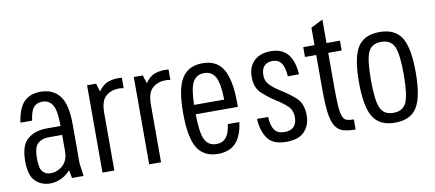

<svg xmlns="http://www.w3.org/2000/svg" viewBox="-64 -920 2641 1166"><g transform="rotate(-10 1256.0 -337.0)"><path d="M198.8 -323Q130.2 -323 84 -285.9Q37.8 -248.8 37.8 -147Q37.8 -61 74.7 -25.5Q111.6 10 166 10Q198.2 10 230.8 -4.7Q263.4 -19.4 290.8 -49L300.2 0H371.4L360.8 -81V-323ZM50.4 -385H122.2Q129.6 -443 148.6 -465.3Q167.6 -487.6 202.2 -487.6Q244.6 -487.6 265.7 -452.4Q286.8 -417.2 286.8 -321H360.8Q360.8 -444 319.7 -496.4Q278.6 -548.8 202.8 -548.8Q136.2 -548.8 99.4 -510.6Q62.6 -472.4 50.4 -385ZM111.2 -150.4Q111.2 -226.4 138.3 -247.2Q165.4 -268 199.8 -268H286.8V-168.4Q286.8 -110.8 253.5 -80.8Q220.2 -50.8 178.2 -50.8Q147.8 -50.8 129.5 -71.7Q111.2 -92.6 111.2 -150.4Z M488.2 0H561.4V-355Q561.4 -430.8 595.1 -458.3Q628.8 -485.8 674.2 -485.8Q681.6 -485.8 689.1 -485Q696.6 -484.2 704 -482.4V-546.8Q660.4 -552 622.6 -539.4Q584.8 -526.8 559.4 -487.4L543.8 -538.6H488.2Z M776.2 0H849.4V-355Q849.4 -430.8 883.1 -458.3Q916.8 -485.8 962.2 -485.8Q969.6 -485.8 977.1 -485Q984.6 -484.2 992 -482.4V-546.8Q948.4 -552 910.6 -539.4Q872.8 -526.8 847.4 -487.4L831.8 -538.6H776.2Z M1201.6 -50.6Q1150.8 -50.6 1129.6 -93.5Q1108.4 -136.4 1107.2 -250.4H1367.2V-273.6Q1367.2 -348.6 1356.8 -400.6Q1346.4 -452.6 1326 -485.7Q1305.6 -518.8 1274 -533.7Q1242.4 -548.6 1200.2 -548.6Q1114.2 -548.6 1073.7 -485.2Q1033.2 -421.8 1033.2 -269.8Q1033.2 -118.2 1073.5 -54.1Q1113.8 10 1199.8 10Q1271.8 10 1310.8 -32.4Q1349.8 -74.8 1360 -157.8H1288.8Q1281.6 -102 1260.1 -76.3Q1238.6 -50.6 1201.6 -50.6ZM1200.4 -488Q1245.8 -488 1268.4 -450.2Q1291 -412.4 1293.2 -308.2H1107.4Q1109.4 -409.8 1131.2 -448.9Q1153 -488 1200.4 -488Z M1769.8 -127.2Q1769.8 -199.6 1730.1 -235.8Q1690.4 -272 1640.8 -302Q1594.8 -331.4 1573.8 -355.1Q1552.8 -378.8 1552.8 -412.2Q1552.8 -449.4 1570.9 -468.8Q1589 -488.2 1622 -488.2Q1658.6 -488.2 1676.5 -462.5Q1694.4 -436.8 1698.4 -380.6H1767.2Q1761.6 -463.8 1726.6 -506.2Q1691.6 -548.6 1620.6 -548.6Q1555.4 -548.6 1518.3 -512.2Q1481.2 -475.8 1481.2 -413.8Q1481.2 -347.8 1519.4 -312.5Q1557.6 -277.2 1600.2 -250.2Q1638.4 -226.6 1667.8 -200.1Q1697.2 -173.6 1697.2 -127.6Q1697.2 -90.2 1677.7 -70.4Q1658.2 -50.6 1620.6 -50.6Q1578.4 -50.6 1559.2 -77.1Q1540 -103.6 1537.6 -158H1468.8Q1472.8 -83.6 1506 -36.8Q1539.2 10 1621 10Q1697.6 10 1733.7 -28.4Q1769.8 -66.8 1769.8 -127.2Z M1821.2 -538.6V-478H1890.6V-270.2Q1890.6 -177.6 1897.8 -122.3Q1905 -67 1923.3 -38Q1941.6 -9 1971.9 0.1Q2002.2 9.2 2047.6 9.2V-53.2Q2021.2 -53.2 2004.9 -58.2Q1988.6 -63.2 1979.7 -84.6Q1970.8 -106 1967.7 -149.5Q1964.6 -193 1964.6 -270V-478H2047.6V-538.6H1964.6V-683.6L1890.6 -646.4V-538.6Z M2117.2 -269.8Q2117.2 -118.2 2157.2 -54.1Q2197.2 10 2292.2 10Q2387.2 10 2427.3 -54.1Q2467.4 -118.2 2467.4 -269.8Q2467.4 -421.4 2427.3 -485Q2387.2 -548.6 2292.2 -548.6Q2197.2 -548.6 2157.2 -485Q2117.2 -421.4 2117.2 -269.8ZM2191.2 -270.5Q2191.2 -397.4 2212.6 -442.7Q2234 -488 2292.2 -488Q2350.4 -488 2371.9 -442.7Q2393.4 -397.4 2393.4 -270.5Q2393.4 -142.6 2371.9 -96.6Q2350.4 -50.6 2292.2 -50.6Q2234 -50.6 2212.6 -96.6Q2191.2 -142.6 2191.2 -270.5Z"/></g></svg>

Font: Secuela Light
Style: Regular
Weight: 300
Designer: Fernando Haro
Foundry: deFharo
Version: Version 1.708